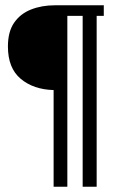

<svg xmlns="http://www.w3.org/2000/svg" viewBox="-20 -600 428 727"><path d="M373 -580V-540H346V107H293V-540H235V107H183V-259Q107 -261 58.5 -301.5Q10 -342 10 -424Q10 -480 33.5 -514Q57 -548 97.5 -564Q138 -580 188 -580Z"/></svg>

Font: Lisu Bosa Light
Style: Regular
Weight: 300
Designer: David Morse, Annie Olsen, Victor Gaultney, Frank Grießhammer (Latin)
Foundry: SIL International
Version: Version 2.000